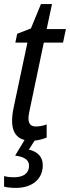

<svg xmlns="http://www.w3.org/2000/svg" viewBox="-25 -678 342 938"><path d="M53 240C131 240 184 198 184 129C184 86 156 62 116 53L144 9C164 7 187 1 203 -6V-70C186 -64 167 -60 151 -60C124 -60 114 -75 114 -100C114 -115 119 -136 123 -155L189 -470H283L297 -536H203L229 -658H175L126 -539L59 -513L50 -470H109L43 -159C37 -132 34 -107 34 -88C34 -35 55 -4 95 6L49 82C94 88 117 103 117 132C117 167 91 188 44 188C23 188 7 186 -5 182V234C12 238 31 240 53 240Z"/></svg>

Font: Noto Sans Condensed
Style: Italic
Weight: 400
Width: 3
Italic angle: -12°
Designer: Monotype Design Team
Foundry: Monotype Imaging Inc.
Version: Version 2.013